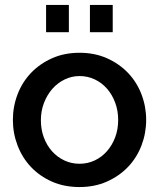

<svg xmlns="http://www.w3.org/2000/svg" viewBox="-20 -745 642 775"><path d="M166 -615V-725H258V-615ZM343 -615V-725H435V-615ZM301 10Q239 10 189.5 -12Q140 -34 105 -71Q70 -108 51 -157.5Q32 -207 32 -261Q32 -315 51 -364.5Q70 -414 105.5 -451Q141 -488 190.5 -510Q240 -532 301 -532Q362 -532 411.5 -510Q461 -488 496.5 -451Q532 -414 551 -364.5Q570 -315 570 -261Q570 -207 551 -157.5Q532 -108 496.5 -71Q461 -34 411.5 -12Q362 10 301 10ZM145 -260Q145 -222 157 -190Q169 -158 190 -134.5Q211 -111 239.5 -97.5Q268 -84 301 -84Q334 -84 362.5 -97.5Q391 -111 412 -135Q433 -159 445 -191Q457 -223 457 -261Q457 -298 445 -330.5Q433 -363 412 -387Q391 -411 362.5 -424.5Q334 -438 301 -438Q269 -438 240.5 -424Q212 -410 191 -386Q170 -362 157.5 -329.5Q145 -297 145 -260Z"/></svg>

Font: IngvarSans
Style: Regular
Weight: 600
Version: Version 3.000